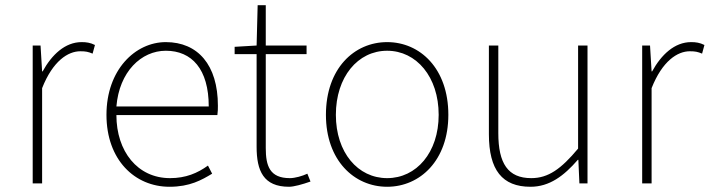

<svg xmlns="http://www.w3.org/2000/svg" viewBox="-20 -701 2713 734"><path d="M105 0H141V-364C182 -468 240 -505 287 -505C308 -505 317 -503 334 -496L343 -529C325 -538 310 -540 292 -540C229 -540 178 -492 143 -428H141L135 -527H105Z M628 13C706 13 751 -13 791 -37L775 -68C735 -39 690 -20 630 -20C506 -20 425 -122 425 -261H811C813 -275 813 -286 813 -297C813 -453 736 -540 614 -540C497 -540 387 -434 387 -262C387 -90 495 13 628 13ZM425 -294C436 -427 520 -507 614 -507C713 -507 778 -437 778 -294Z M1085 13C1103 13 1136 4 1167 -7L1155 -37C1136 -28 1108 -20 1088 -20C1011 -20 996 -67 996 -135V-494H1152V-527H996V-681H965L961 -527L877 -522V-494H961V-140C961 -48 987 13 1085 13Z M1460 13C1586 13 1694 -88 1694 -262C1694 -439 1586 -540 1460 -540C1334 -540 1226 -439 1226 -262C1226 -88 1334 13 1460 13ZM1460 -20C1348 -20 1264 -118 1264 -262C1264 -407 1348 -507 1460 -507C1572 -507 1657 -407 1657 -262C1657 -118 1572 -20 1460 -20Z M2008 13C2081 13 2136 -29 2189 -90H2191L2195 0H2226V-527H2190V-133C2125 -55 2076 -20 2011 -20C1922 -20 1885 -76 1885 -192V-527H1849V-188C1849 -51 1900 13 2008 13Z M2435 0H2471V-364C2512 -468 2570 -505 2617 -505C2638 -505 2647 -503 2664 -496L2673 -529C2655 -538 2640 -540 2622 -540C2559 -540 2508 -492 2473 -428H2471L2465 -527H2435Z"/></svg>

Font: Harano Aji Gothic K1 ExtraLight
Style: Regular
Weight: 250
Foundry: Masamichi Hosoda
Version: HaranoAjiGothicK1-ExtraLight version 20230610;ttx 4.39.4